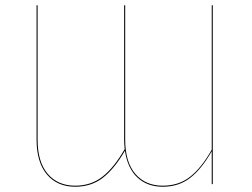

<svg xmlns="http://www.w3.org/2000/svg" viewBox="-20 -700 959 730"><path d="M789 -680V0H785V-125Q747 -58 703.5 -24Q660 10 599 10Q540 10 502.5 -25Q465 -60 455 -127Q415 -58 371 -24Q327 10 266 10Q198 10 158.5 -36.5Q119 -83 119 -170V-680H123V-169Q123 -84 161.5 -39Q200 6 266 6Q326 6 370 -28.5Q414 -63 454 -133Q452 -155 452 -170V-680H456V-169Q456 -84 494.5 -39Q533 6 599 6Q660 6 703.5 -28.5Q747 -63 785 -131V-680Z"/></svg>

Font: FiraGO Four
Style: Regular
Weight: 100
Designer: bBox Type
Foundry: bBox Type GmbH
Version: Version 1.001